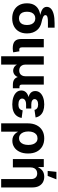

<svg xmlns="http://www.w3.org/2000/svg" viewBox="1152 -1952 1003 3348"><g transform="rotate(90 1654.0 -277.5)"><path d="M299.8 11.7Q221.7 11.7 162.4 -18.8Q103 -49.3 70.1 -107.2Q37.1 -165 37.1 -245.6Q37.1 -326.7 70.1 -378.7Q103 -430.7 162.4 -456.1Q221.7 -481.4 299.8 -481.4V-464.4Q256.3 -472.7 219.5 -482.4Q182.6 -492.2 155.8 -506.1Q128.9 -520 114 -540.8Q99.1 -561.5 99.1 -590.8Q99.1 -632.8 130.1 -663.3Q161.1 -693.8 224.4 -710.7Q287.6 -727.5 385.3 -727.5H461.4V-611.3H368.7Q320.8 -611.3 293.2 -606.4Q265.6 -601.6 254.4 -591.8Q243.2 -582 243.2 -567.4Q243.2 -554.7 251.7 -544.7Q260.3 -534.7 277.1 -526.6Q293.9 -518.6 319.6 -511.2Q345.2 -503.9 379.4 -496.6Q413.6 -488.8 446.5 -470Q479.5 -451.2 505.4 -420.4Q531.2 -389.6 546.9 -346.2Q562.5 -302.7 562.5 -246.1Q562.5 -165 529.5 -107.2Q496.6 -49.3 437.5 -18.8Q378.4 11.7 299.8 11.7ZM299.8 -106.4Q334.5 -106.4 360.6 -121.3Q386.7 -136.2 401.1 -167.2Q415.5 -198.2 415.5 -245.6Q415.5 -293.5 400.9 -325.7Q386.2 -357.9 360.4 -374.5Q334.5 -391.1 299.8 -391.1Q265.6 -391.1 239.3 -374.5Q212.9 -357.9 198.5 -325.7Q184.1 -293.5 184.1 -245.6Q184.1 -198.2 198.5 -167.2Q212.9 -136.2 239 -121.3Q265.1 -106.4 299.8 -106.4Z M822.8 2.4Q738.3 2.4 699 -32.7Q659.7 -67.9 659.7 -141.1V-539.1H805.2V-160.2Q805.2 -134.3 814.5 -122.8Q823.7 -111.3 846.2 -111.3Q856.4 -111.3 862.8 -112.1Q869.1 -112.8 874 -114.3L892.1 -6.3Q880.9 -3.4 862.8 -0.5Q844.7 2.4 822.8 2.4Z M960.4 204.1V-539.1H1105.5V-223.1Q1105.5 -185.5 1118.9 -160.4Q1132.3 -135.3 1155.5 -122.8Q1178.7 -110.4 1208.5 -110.4Q1238.3 -110.4 1261 -122.8Q1283.7 -135.3 1296.6 -160.4Q1309.6 -185.5 1309.6 -223.1V-539.1H1455.1V-154.3Q1455.1 -133.8 1464.8 -124.3Q1474.6 -114.7 1496.1 -114.7H1518.1V0H1456.5Q1385.3 0 1350.6 -35.9Q1315.9 -71.8 1315.9 -139.6V-189H1339.8Q1339.8 -134.3 1327.9 -98.6Q1315.9 -63 1296.6 -42.5Q1277.3 -22 1255.1 -13.4Q1232.9 -4.9 1212.4 -4.9Q1190.9 -4.9 1168.2 -13.4Q1145.5 -22 1126 -42.5Q1106.4 -63 1094.2 -98.6Q1082 -134.3 1082 -189H1105.5V204.1Z M1800.3 10.3Q1731 10.3 1675.8 -8.5Q1620.6 -27.3 1588.9 -62.7Q1557.1 -98.1 1557.1 -148.4Q1557.1 -179.7 1570.8 -204.8Q1584.5 -230 1611.8 -248Q1639.2 -266.1 1679.9 -275.9Q1720.7 -285.6 1774.9 -285.6H1872.6V-230.5H1799.3Q1767.6 -230.5 1744.9 -221.9Q1722.2 -213.4 1710.2 -198Q1698.2 -182.6 1698.2 -162.1Q1698.2 -132.8 1724.6 -114.7Q1751 -96.7 1801.3 -96.7Q1834 -96.7 1855 -105Q1876 -113.3 1887.7 -129.9Q1899.4 -146.5 1903.8 -170.9L2036.1 -153.3Q2026.9 -101.1 1997.8 -64.5Q1968.8 -27.8 1919.4 -8.8Q1870.1 10.3 1800.3 10.3ZM1776.4 -261.2Q1723.6 -261.2 1684.3 -269.8Q1645 -278.3 1618.9 -294.7Q1592.8 -311 1579.8 -335Q1566.9 -358.9 1566.9 -388.7Q1566.9 -439 1597.4 -474.1Q1627.9 -509.3 1680.9 -528.1Q1733.9 -546.9 1800.8 -546.9Q1864.7 -546.9 1912.1 -529.8Q1959.5 -512.7 1989 -479Q2018.6 -445.3 2027.8 -396L1895.5 -377Q1889.6 -406.7 1865.7 -423.6Q1841.8 -440.4 1800.8 -440.4Q1757.3 -440.4 1732.4 -422.9Q1707.5 -405.3 1707.5 -378.4Q1707.5 -353.5 1731.7 -337.4Q1755.9 -321.3 1799.8 -321.3H1872.6V-261.2Z M2130.4 204.1V-259.3Q2130.4 -347.2 2162.1 -411.9Q2193.8 -476.6 2252.7 -511.7Q2311.5 -546.9 2393.1 -546.9Q2472.2 -546.9 2531.2 -513.4Q2590.3 -480 2623.3 -416.7Q2656.2 -353.5 2656.2 -264.6Q2656.2 -180.2 2627.2 -118.7Q2598.1 -57.1 2547.6 -23.9Q2497.1 9.3 2433.6 9.3Q2391.1 9.3 2361.1 -4.6Q2331.1 -18.6 2311.3 -40Q2291.5 -61.5 2279.8 -85H2275.9V204.1ZM2390.6 -107.9Q2428.2 -107.9 2454.1 -128.4Q2480 -148.9 2493.4 -185.3Q2506.8 -221.7 2506.8 -270Q2506.8 -317.4 2493.7 -353.3Q2480.5 -389.2 2454.8 -409.4Q2429.2 -429.7 2391.1 -429.7Q2354 -429.7 2327.1 -410.2Q2300.3 -390.6 2286.1 -354.7Q2272 -318.8 2272 -270Q2272 -221.7 2286.1 -185.1Q2300.3 -148.4 2326.9 -128.2Q2353.5 -107.9 2390.6 -107.9Z M2898.9 -309.6V0H2753.4V-539.1H2892.1L2894 -403.3H2881.8Q2903.8 -471.7 2948 -509.3Q2992.2 -546.9 3061.5 -546.9Q3117.7 -546.9 3159.7 -522.5Q3201.7 -498 3224.9 -452.1Q3248 -406.2 3248 -341.8V204.1H3102.1V-315.9Q3102.1 -367.2 3076.2 -395.8Q3050.3 -424.3 3003.9 -424.3Q2973.1 -424.3 2949.5 -410.9Q2925.8 -397.5 2912.4 -372.1Q2898.9 -346.7 2898.9 -309.6ZM2960 -606.9 2976.1 -759.3H3106.9L3046.9 -606.9Z"/></g></svg>

Font: Inter 18pt
Style: Bold
Weight: 700
Designer: Rasmus Andersson
Foundry: rsms
Version: Version 4.001;git-66647c0bb